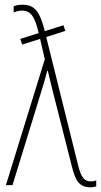

<svg xmlns="http://www.w3.org/2000/svg" viewBox="-20 -785 428 814"><path d="M5 0H33L164 -426C170 -446 175 -465 180 -484H183C188 -461 188 -464 204 -397L284 -82C300 -15 319 9 363 9C376 9 382 7 388 5V-20C384 -18 375 -16 365 -16C339 -16 324 -31 311 -85L176 -628L257 -654L249 -678L170 -653C149 -736 127 -765 76 -765C58 -765 46 -762 38 -758V-732C47 -736 59 -740 72 -740C111 -740 127 -716 144 -645L66 -620L74 -596L150 -620L170 -534Z"/></svg>

Font: Noto Sans Condensed Thin
Style: Regular
Weight: 100
Width: 3
Designer: Monotype Design Team
Foundry: Monotype Imaging Inc.
Version: Version 2.013